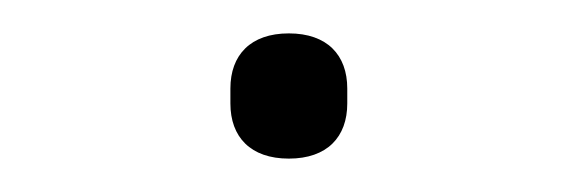

<svg xmlns="http://www.w3.org/2000/svg" viewBox="-20 -363 346 115"><path d="M153 -268C130 -268 118 -281 118 -301V-310C118 -330 130 -343 153 -343C176 -343 188 -330 188 -310V-301C188 -281 176 -268 153 -268Z"/></svg>

Font: Plexus Sans ExtraLight
Style: Regular
Weight: 250
Version: Version 2.001;PS 002.001;hotconv 1.0.70;makeotf.lib2.5.58329